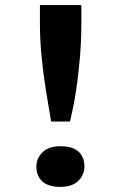

<svg xmlns="http://www.w3.org/2000/svg" viewBox="-20 -724 477 755"><path d="M181 -246Q171 -304 160.5 -369Q150 -434 143.5 -501.5Q137 -569 137 -631V-704H300V-631Q300 -569 294.5 -501Q289 -433 279 -367.5Q269 -302 255 -246ZM218 11Q170 11 146.5 -10.5Q123 -32 123 -69Q123 -101 147 -125Q171 -149 218 -149Q265 -149 288.5 -128Q312 -107 312 -69Q312 -37 288 -13Q264 11 218 11Z"/></svg>

Font: Lexend Giga Medium
Style: Regular
Weight: 500
Designer: Bonnie Shaver-Troup, Thomas Jockin
Foundry: Lexend
Version: Version 1.007